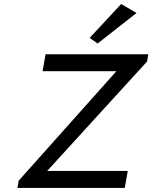

<svg xmlns="http://www.w3.org/2000/svg" viewBox="-20 -920 746 940"><path d="M203.1 -654.3 188.5 -571.3H549.8L71.3 -35.2L65.4 0H590.8L605.5 -83H210.9L700.2 -619.1L706.1 -654.3ZM418.9 -734.4 458 -707 648.4 -856.4 573.2 -900.4Z"/></svg>

Font: Sen-gleads
Style: Italic
Weight: 400
Designer: Kosal Sen, Philatype
Foundry: Philatype
Version: Version 1.004; ttfautohint (v1.8.3)